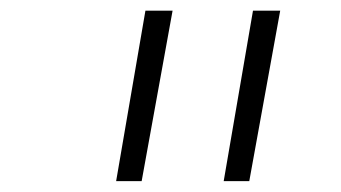

<svg xmlns="http://www.w3.org/2000/svg" viewBox="-20 -713 626 352"><path d="M192.9 -380.9 246.6 -693.4H296.4L239.7 -380.9ZM390.1 -380.9 443.8 -693.4H493.7L437 -380.9Z"/></svg>

Font: Cascadia Mono ExtraLight
Style: Italic
Weight: 200
Italic angle: -10°
Monospace: yes
Designer: Aaron Bell
Foundry: Saja Typeworks
Version: Version 2404.023; ttfautohint (v1.8.4)